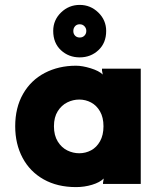

<svg xmlns="http://www.w3.org/2000/svg" viewBox="-20 -750 650 783"><path d="M402 -235Q402 -271 388 -295.5Q374 -320 351.5 -332Q329 -344 303 -344Q278 -344 254.5 -332.5Q231 -321 215.5 -296.5Q200 -272 200 -235Q200 -198 215.5 -173Q231 -148 254.5 -136.5Q278 -125 303 -125Q329 -125 351.5 -137Q374 -149 388 -174Q402 -199 402 -235ZM399 -446 396 -462V-470H554V0H400V-4L403 -22Q387 -6 355.5 3.5Q324 13 290 13Q214 13 158 -18.5Q102 -50 72 -106.5Q42 -163 42 -235Q42 -311 74 -367Q106 -423 162.5 -452.5Q219 -482 290 -482Q316 -482 350 -471.5Q384 -461 399 -446ZM197 -624Q197 -668 228.9 -699Q260.9 -730 305 -730Q349 -730 381 -698.9Q413 -667.8 413 -623.6Q413 -575 381.5 -545.5Q350 -516 305 -516Q260 -516 228.5 -545.3Q197 -574.6 197 -624ZM332 -623.8Q332 -635 324.4 -643Q316.8 -651 305.1 -651Q293 -651 286 -643Q279 -635 279 -623.5Q279 -612 286.2 -604.5Q293.3 -597 305.4 -597Q317 -597 324.5 -604.8Q332 -612.5 332 -623.8Z"/></svg>

Font: Kreadon
Style: Regular
Weight: 400
Designer: kohakuno
Foundry: StudioGnu
Version: Version 1.000;Glyphs 3.1.2 (3151)